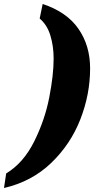

<svg xmlns="http://www.w3.org/2000/svg" viewBox="-60 -804 484 963"><path d="M-29 66Q58 13 111.5 -94.5Q165 -202 187 -315Q209 -428 209 -510Q209 -573 192.5 -626.5Q176 -680 139 -711L154 -784Q275 -744 333.5 -659.5Q392 -575 392 -461Q392 -331 343 -205.5Q294 -80 196.5 13.5Q99 107 -40 139Z"/></svg>

Font: Noto Serif NarrowBlack
Style: Italic
Weight: 900
Width: 4
Italic angle: -12°
Designer: Monotype Design Team
Foundry: Monotype Imaging Inc.
Version: Version 1.001